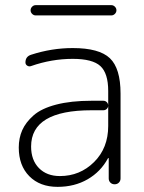

<svg xmlns="http://www.w3.org/2000/svg" viewBox="-20 -717 562 747"><path d="M119 -697H413Q421 -697 427 -691Q433 -685 433 -677Q433 -669 427 -663Q421 -657 413 -657H119Q111 -657 105 -663Q99 -669 99 -677Q99 -685 105 -691Q111 -697 119 -697ZM204 10Q135 10 94 -31.5Q53 -73 53 -143Q53 -180 66.5 -210.5Q80 -241 110.5 -268Q141 -295 198.5 -310Q256 -325 336 -325H382Q390 -325 395.5 -319.5Q401 -314 401 -306V-363Q401 -432 370.5 -460Q340 -488 263 -488Q181 -488 101 -460Q93 -457 86 -461.5Q79 -466 79 -474Q79 -497 101 -504Q181 -530 263 -530Q366 -530 407.5 -490.5Q449 -451 449 -353V-23Q449 -13 442.5 -6.5Q436 0 426 0Q416 0 409.5 -6.5Q403 -13 403 -23V-101Q403 -102 402 -102Q400 -102 400 -101Q372 -49 321 -19.5Q270 10 204 10ZM401 -306Q401 -299 395.5 -293.5Q390 -288 382 -288H336Q101 -288 101 -147Q101 -94 131.5 -63Q162 -32 213 -32Q291 -32 346 -86.5Q401 -141 401 -227Z"/></svg>

Font: Rounded Mplus 1c Light
Style: Regular
Weight: 300
Version: Version 1.059.20150529